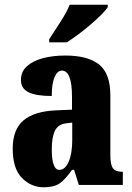

<svg xmlns="http://www.w3.org/2000/svg" viewBox="-20 -786 563 816"><path d="M166 10Q112 10 73 -30Q34 -70 34 -154Q34 -236 80 -274.5Q126 -313 218 -317L286 -320V-374Q286 -486 243 -486Q224 -486 212 -458.5Q200 -431 200 -378Q133 -378 101 -394Q69 -410 69 -446Q69 -482 95 -505Q121 -528 163.5 -539Q206 -550 257 -550Q353 -550 401 -512Q449 -474 449 -380V-126Q449 -86 460 -71Q471 -56 499 -56H502V0H315L295 -64H286Q258 -24 234 -7Q210 10 166 10ZM232 -64Q257 -64 272 -99Q287 -134 287 -191V-265L262 -262Q227 -258 213.5 -230.5Q200 -203 200 -150Q200 -109 208 -86.5Q216 -64 232 -64ZM189 -619Q202 -640 219 -665.5Q236 -691 252 -717.5Q268 -744 276 -766H438V-756Q430 -743 410.5 -723.5Q391 -704 365.5 -682Q340 -660 313 -640Q286 -620 264 -606H189Z"/></svg>

Font: Noto Serif Armenian ExtraCondensed Black
Style: Regular
Weight: 900
Width: 2
Designer: Monotype Design Team
Foundry: Monotype Imaging Inc.
Version: Version 2.008; ttfautohint (v1.8.4.7-5d5b)